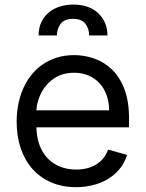

<svg xmlns="http://www.w3.org/2000/svg" viewBox="-20 -788 622 820"><path d="M51.1 -268.5Q51.1 -305.4 57.9 -340.9Q64.6 -376.4 78.3 -408Q92 -439.6 112.6 -466.1Q133.2 -492.5 160.5 -511.7Q187.9 -530.9 221.9 -541.7Q256 -552.6 296.9 -552.6Q339.5 -552.6 381 -538.5Q422.6 -524.5 456.7 -492.5Q490.8 -460.6 511 -408.4Q531.2 -356.2 531.2 -279.8V-244.3H135.3Q138.1 -157.7 185 -110.4Q231.5 -63.9 305.4 -63.9Q354.8 -63.9 390.3 -85.2Q425.8 -106.5 441.8 -149.1L522.7 -126.4Q511.7 -90.9 489.5 -64.8Q467.3 -38.7 438.2 -21.8Q409.1 -5 374.8 3.2Q340.6 11.4 305.4 11.4Q246.4 11.4 199.2 -8.9Q152 -29.1 119.1 -65.9Q86.3 -102.6 68.7 -154.1Q51.1 -205.6 51.1 -268.5ZM135.3 -316.8H446Q446 -350.5 435.9 -379.8Q425.8 -409.1 406.6 -430.8Q387.4 -452.4 359.7 -464.8Q332 -477.3 296.9 -477.3Q248.9 -477.3 213.8 -454.9Q196.4 -443.9 182.4 -428.8Q168.3 -413.7 158.4 -395.8Q148.4 -377.8 142.6 -357.8Q136.7 -337.7 135.3 -316.8ZM292.6 -768.5Q361.2 -768.5 399.9 -731.2Q438.9 -693.9 438.9 -636.4H360.8Q360.8 -665.1 344.8 -686.4Q328.8 -707.4 292.6 -707.4Q253.9 -707.4 238.6 -685.7Q223 -663.7 223 -636.4H144.9Q144.9 -668.7 156.6 -693.4Q168.3 -718 188.4 -734.7Q208.5 -751.4 235.4 -759.9Q262.4 -768.5 292.6 -768.5Z"/></svg>

Font: Inter P
Style: Regular
Weight: 400
Designer: Rasmus Andersson
Foundry: rsms
Version: Version 3.018;git-588b23468